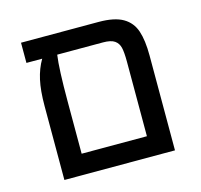

<svg xmlns="http://www.w3.org/2000/svg" viewBox="-87 -658 788 753"><g transform="rotate(-15 307.0 -282.0)"><path d="M534 -385V0H85V-300Q85 -363 94.5 -405.5Q104 -448 124 -482H60V-564H375Q439 -564 473.5 -544Q508 -524 521 -485.5Q534 -447 534 -385ZM442 -82V-385Q442 -422 437.5 -441.5Q433 -461 418 -471.5Q403 -482 371 -482H185Q177 -427 177 -294V-82Z"/></g></svg>

Font: FiraGO
Style: Regular
Weight: 400
Designer: bBox Type
Foundry: bBox Type GmbH
Version: Version 1.001;April 20, 2020;FontCreator 12.0.0.2555 64-bit